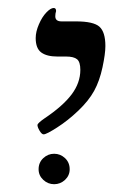

<svg xmlns="http://www.w3.org/2000/svg" viewBox="-20 -607 302 483"><path d="M124 -464.8Q97.7 -464.8 83.7 -475.1Q69.8 -485.4 69.8 -511.2Q69.8 -527.3 77.9 -545.9Q85.9 -564.5 96.7 -575.7Q107.4 -586.9 115.2 -586.9Q121.1 -586.9 121.1 -579.1Q119.1 -573.2 119.1 -565.9Q119.1 -553.2 134.8 -553.2H170.9Q215.3 -553.2 230.2 -539.8Q245.1 -526.4 245.1 -491.2Q245.1 -471.7 237.8 -437.5Q230.5 -403.3 216.8 -378.4Q203.1 -353.5 177 -328.6Q150.9 -303.7 123.8 -286.4Q96.7 -269 89.8 -269Q85 -269 79.6 -278.1Q74.2 -287.1 74.2 -293Q75.7 -297.9 91.8 -309.1Q137.7 -339.8 159.9 -369.1Q182.1 -398.4 182.1 -431.2Q182.1 -451.2 173.8 -458Q165.5 -464.8 146 -464.8ZM77.1 -181.2Q77.1 -198.2 88.9 -209.2Q100.6 -220.2 116.2 -220.2Q131.8 -220.2 143.6 -209.2Q155.3 -198.2 155.3 -181.2Q155.3 -165.5 143.6 -154.5Q131.8 -143.6 116.2 -143.6Q100.6 -143.6 88.9 -154.5Q77.1 -165.5 77.1 -181.2Z"/></svg>

Font: Tinos
Style: Italic
Weight: 400
Italic angle: -16.333°
Designer: Steve Matteson
Foundry: Monotype Imaging Inc.
Version: Version 1.32